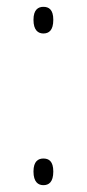

<svg xmlns="http://www.w3.org/2000/svg" viewBox="-20 -537 255 562"><path d="M107 -439C123 -439 136 -448 136 -479C136 -509 123 -517 107 -517C92 -517 78 -509 78 -479C78 -448 92 -439 107 -439ZM107 5C123 5 136 -4 136 -35C136 -65 123 -73 107 -73C92 -73 78 -65 78 -35C78 -4 92 5 107 5Z"/></svg>

Font: Noto Serif Sinhala SemiCondensed Thin
Style: Regular
Weight: 100
Width: 4
Designer: Jelle Bosma - Monotype Design Team
Foundry: Monotype Imaging Inc.
Version: Version 2.007